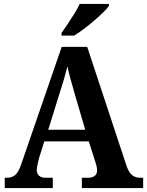

<svg xmlns="http://www.w3.org/2000/svg" viewBox="-20 -951 744 971"><path d="M4 0V-52H15Q40 -52 57 -66Q74 -80 89 -125L292 -714H421L618 -118Q630 -80 647.5 -66Q665 -52 689 -52H704V0H394V-52H429Q445 -52 458 -61Q471 -70 471 -89Q471 -101 467.5 -114Q464 -127 461 -136L429 -236H204L177 -150Q174 -138 170 -120.5Q166 -103 166 -91Q166 -72 178 -62Q190 -52 209 -52H247V0ZM224 -295H411L360 -469Q350 -504 339 -543Q328 -582 321 -615Q313 -583 302 -545.5Q291 -508 280 -475ZM291 -784Q305 -804 322.5 -830Q340 -856 356.5 -882.5Q373 -909 383 -931H531V-921Q522 -908 502 -888.5Q482 -869 456.5 -847Q431 -825 404.5 -805Q378 -785 355 -771H291Z"/></svg>

Font: Noto Serif Thai SemiCondensed
Style: Bold
Weight: 700
Width: 4
Designer: Monotype Design Team
Foundry: Monotype Imaging Inc.
Version: Version 2.002; ttfautohint (v1.8.4.7-5d5b)